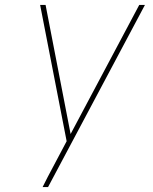

<svg xmlns="http://www.w3.org/2000/svg" viewBox="-20 -755 616 775"><path d="M152 0H174L565 -735H542L265 -214L164 -735H142L249 -185L195 -83Q184 -62 173 -41.5Q162 -21 152 0Z"/></svg>

Font: Iosevka Sparkle Thin Oblique
Style: Regular
Weight: 100
Italic angle: -9°
Designer: Belleve Invis
Foundry: Belleve Invis
Version: Version 4.5.0; ttfautohint (v1.8.3)